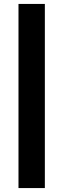

<svg xmlns="http://www.w3.org/2000/svg" viewBox="-20 -746 322 976"><path d="M74 210V-726H208V210Z"/></svg>

Font: Archivo SemiBold Black
Style: Regular
Weight: 900
Version: Version 2.001